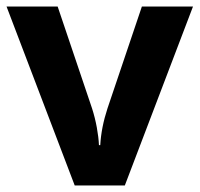

<svg xmlns="http://www.w3.org/2000/svg" viewBox="-20 -566 609 586"><path d="M208 0 0 -546H156L261 -235Q270 -207 275.5 -177Q281 -147 282 -123H286Q289 -177 308 -235L413 -546H569L361 0Z"/></svg>

Font: Noto Sans Ol Chiki
Style: Bold
Weight: 700
Designer: Monotype Design Team, Lewis McGuffie
Foundry: Monotype Imaging Inc.
Version: Version 2.003; ttfautohint (v1.8.4.7-5d5b)